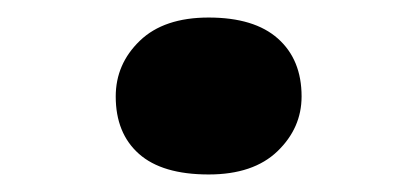

<svg xmlns="http://www.w3.org/2000/svg" viewBox="-20 -452 476 219"><path d="M218 -253Q165 -253 138.5 -276.5Q112 -300 112 -342Q112 -379 139.5 -405.5Q167 -432 218 -432Q270 -432 297 -408Q324 -384 324 -342Q324 -306 296.5 -279.5Q269 -253 218 -253Z"/></svg>

Font: Lexend Giga
Style: Bold
Weight: 700
Version: Version 1.007